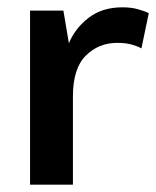

<svg xmlns="http://www.w3.org/2000/svg" viewBox="-20 -504 426 524"><path d="M62 0V-475H153L168 -386Q185 -427 222 -455.5Q259 -484 314 -484Q338 -484 356 -479Q374 -474 386 -468L366 -372Q355 -378 339 -382.5Q323 -387 300 -387Q249 -387 214 -352Q179 -317 179 -241V0Z"/></svg>

Font: Ek Mukta SemiBold
Style: Regular
Weight: 600
Designer: Girish Dalvi and Yashodeep Gholap
Foundry: Ek Type
Version: Version 2.538;PS 1.002;hotconv 16.6.51;makeotf.lib2.5.65220;